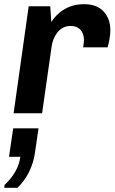

<svg xmlns="http://www.w3.org/2000/svg" viewBox="-36 -541 549 917"><path d="M29 0 101 -511H204L209 -436Q211 -440 221.5 -453.5Q232 -467 251.5 -483Q271 -499 299.5 -510Q328 -521 366 -521Q427 -521 459 -486Q491 -451 491 -397Q491 -375 486.5 -352Q482 -329 478 -315H361Q363 -324 364 -334Q365 -344 365 -350Q365 -367 358.5 -382.5Q352 -398 338 -407.5Q324 -417 301 -417Q280 -417 264 -408Q248 -399 237 -384.5Q226 -370 219 -352Q212 -334 210 -315L165 0ZM-16 356 -14 342Q19 311 38 277Q57 243 61 208H7L27 72H148L131 188Q125 234 103.5 278.5Q82 323 47 356Z"/></svg>

Font: Chivo Medium SemiBold
Style: Italic
Weight: 600
Italic angle: -8.05°
Version: Version 2.002